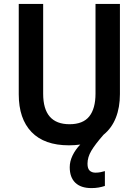

<svg xmlns="http://www.w3.org/2000/svg" viewBox="-20 -734 710 983"><path d="M428 104Q428 129 439 139.5Q450 150 469 150Q482 150 495 147.5Q508 145 517 142V218Q502 223 485 226Q468 229 448 229Q394 229 365.5 201.5Q337 174 337 122Q337 92 351.5 62Q366 32 391 6Q364 10 333 10Q207 10 141.5 -58Q76 -126 76 -251V-714H201V-254Q201 -98 336 -98Q405 -98 437 -138Q469 -178 469 -255V-714H594V-252Q594 -184 573 -131Q552 -78 510 -44Q467 5 447.5 38Q428 71 428 104Z"/></svg>

Font: Noto Sans Khmer SemiCondensed SemiBold
Style: Regular
Weight: 600
Width: 4
Designer: Danh Hong and the Monotype Design Team
Foundry: Monotype Imaging Inc.
Version: Version 2.004; ttfautohint (v1.8.4.7-5d5b)